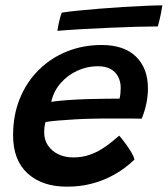

<svg xmlns="http://www.w3.org/2000/svg" viewBox="-20 -702 628 719"><path d="M483.5 -104.5Q468.5 -89.5 445 -72Q421.5 -54.5 390 -38.8Q358.5 -23 318.5 -13Q278.5 -3 230 -3Q138 -3 83.5 -52.5Q29 -102 29 -195.5Q29 -271.5 54.5 -333.5Q80 -395.5 125.2 -440.2Q170.5 -485 230.5 -509.2Q290.5 -533.5 360.5 -533.5Q444.5 -533.5 489.2 -490Q534 -446.5 534 -370.5Q534 -343 528 -314Q522 -285 510.5 -257.5Q504.5 -258 482.5 -258Q460.5 -258 430.8 -258.2Q401 -258.5 372.5 -258.2Q344 -258 325.5 -257.5Q295 -257 260.5 -255Q226 -253 196.5 -250.5Q167 -248 150.5 -245Q145.5 -229.5 145.5 -205.5Q145.5 -178.5 159.5 -157.5Q173.5 -136.5 198 -124.5Q222.5 -112.5 255 -112.5Q287 -112.5 314 -121.8Q341 -131 362.5 -144.8Q384 -158.5 400 -172Q416 -185.5 426.5 -194Q429 -191.5 437 -181.5Q445 -171.5 454.8 -157.8Q464.5 -144 472.8 -130Q481 -116 483.5 -104.5ZM172 -320.5Q185.5 -323 210 -325.2Q234.5 -327.5 266.8 -329.2Q299 -331 335 -331.5Q356 -332 376 -332.2Q396 -332.5 410 -332.5Q424 -332.5 427.5 -332.5Q430 -341 431 -352.2Q432 -363.5 432 -374Q432 -395 423.2 -413.2Q414.5 -431.5 395.5 -442.8Q376.5 -454 345.5 -454Q306 -454 269.2 -437Q232.5 -420 206.5 -390Q180.5 -360 172 -320.5ZM571 -603Q540 -603 493.5 -601.8Q447 -600.5 393.8 -598.2Q340.5 -596 288.5 -593Q236.5 -590 195 -586.5Q197.5 -604 201.5 -621.5Q205.5 -639 211 -654.5Q231.5 -658 268 -661.8Q304.5 -665.5 349.5 -669.2Q394.5 -673 440.2 -675.8Q486 -678.5 525 -680.2Q564 -682 588 -682Q587 -673.5 582.5 -650.8Q578 -628 571 -603Z"/></svg>

Font: Grandstander Thin Medium
Style: Italic
Weight: 500
Italic angle: -15°
Version: Version 1.200